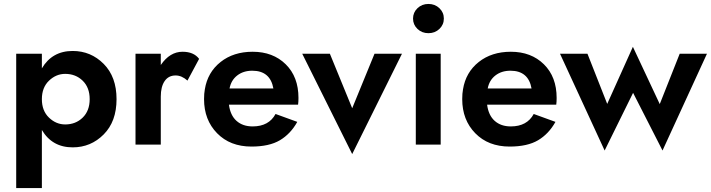

<svg xmlns="http://www.w3.org/2000/svg" viewBox="-20 -732 3599 972"><path d="M348 14Q244 14 192 -74V220H62V-460H192V-386Q244 -474 348 -474Q440 -474 505 -408.5Q570 -343 570 -230Q570 -117 505 -51.5Q440 14 348 14ZM310 -358Q264 -358 228 -323.5Q192 -289 192 -230Q192 -171 228 -136.5Q264 -102 310 -102Q363 -102 398.5 -136.5Q434 -171 434 -230Q434 -289 398.5 -323.5Q363 -358 310 -358Z M929 -324Q900 -350 869 -350Q833 -350 813.5 -321.5Q794 -293 794 -243V0H666V-460H794V-403Q840 -470 904 -470Q961 -470 988 -434Z M1364 -284Q1348 -374 1257 -374Q1212 -374 1181 -350Q1150 -326 1142 -284ZM1139 -202Q1146 -148 1177.5 -120Q1209 -92 1259 -92Q1341 -92 1375 -155L1485 -115Q1451 -54 1397 -22Q1343 10 1253 10Q1145 10 1079 -57.5Q1013 -125 1013 -230Q1013 -259 1017 -280Q1031 -366 1096.5 -418Q1162 -470 1259 -470Q1362 -470 1426.5 -406.5Q1491 -343 1491 -236Q1491 -216 1489 -202Z M1510 -460H1650L1763 -184L1876 -460H2015L1763 48Z M2093.5 -585.5Q2071 -607 2071 -638Q2071 -669 2093.5 -690.5Q2116 -712 2149 -712Q2182 -712 2204.5 -690.5Q2227 -669 2227 -638Q2227 -607 2204.5 -585.5Q2182 -564 2149 -564Q2116 -564 2093.5 -585.5ZM2085 -460H2211V0H2085Z M2671 -284Q2655 -374 2564 -374Q2519 -374 2488 -350Q2457 -326 2449 -284ZM2446 -202Q2453 -148 2484.5 -120Q2516 -92 2566 -92Q2648 -92 2682 -155L2792 -115Q2758 -54 2704 -22Q2650 10 2560 10Q2452 10 2386 -57.5Q2320 -125 2320 -230Q2320 -259 2324 -280Q2338 -366 2403.5 -418Q2469 -470 2566 -470Q2669 -470 2733.5 -406.5Q2798 -343 2798 -236Q2798 -216 2796 -202Z M2815 -460H2954L3054 -206L3184 -495L3320 -205L3421 -460H3559L3334 30L3185 -262L3041 30Z"/></svg>

Font: Renner*
Style: Semi
Weight: 600
Version: Version 003.000 ; ttfautohint (v0.97) -l 8 -r 50 -G 200 -x 1